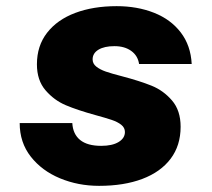

<svg xmlns="http://www.w3.org/2000/svg" viewBox="-20 -592 690 624"><path d="M44 -192H215Q217 -156 240.5 -137Q264 -118 309 -118Q345 -118 365.5 -130.5Q386 -143 386 -163Q386 -177 374 -186.5Q362 -196 342.5 -202.5Q323 -209 290 -218Q232 -234 194 -250Q156 -266 128 -298.5Q100 -331 100 -383Q100 -443 133 -485.5Q166 -528 224.5 -550Q283 -572 359 -572Q426 -572 480.5 -550.5Q535 -529 567.5 -486.5Q600 -444 603 -384H432Q428 -411 406.5 -426.5Q385 -442 352 -442Q319 -442 300 -430.5Q281 -419 281 -399Q281 -385 293 -375.5Q305 -366 323.5 -359.5Q342 -353 377 -344Q434 -329 472.5 -313.5Q511 -298 539 -265.5Q567 -233 567 -180Q567 -119 534.5 -76Q502 -33 442.5 -10.5Q383 12 302 12Q234 12 175 -12.5Q116 -37 80 -83Q44 -129 44 -192Z"/></svg>

Font: Azeret Mono ExtraBold
Style: Italic
Weight: 800
Italic angle: -12°
Designer: Martin Vácha
Foundry: Displaay
Version: Version 1.000; Glyphs 3.0.3, build 3074